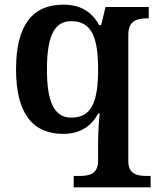

<svg xmlns="http://www.w3.org/2000/svg" viewBox="-20 -566 675 826"><path d="M297 240H628V191H613C569 191 532 183 532 127V-416C532 -478 570 -487 615 -487H620V-536H434L415 -458H407C377 -511 331 -546 253 -546C122 -546 49 -461 49 -268C49 -76 122 10 252 10C328 10 374 -26 403 -78H409C405 -46 402 10 402 47V125C402 183 365 191 321 191H297ZM287 -60C211 -60 182 -131 182 -267C182 -405 211 -475 286 -475C375 -475 402 -405 402 -267C402 -130 375 -60 287 -60Z"/></svg>

Font: Noto Serif Tamil SemiBold
Style: Regular
Weight: 600
Designer: Indian Type Foundry, Tom Grace, and the Monotype Design Team
Foundry: Monotype Imaging Inc.
Version: Version 2.004